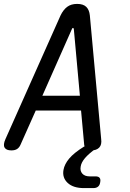

<svg xmlns="http://www.w3.org/2000/svg" viewBox="-45 -760 665 983"><path d="M172 -270H364L333 -611Q332 -617 328.5 -617Q325 -617 323 -611ZM370 -194H138L60 -19Q54 -5 43 2.5Q32 10 13 10Q-13 10 -21.5 -4.5Q-30 -19 -17 -48L265 -681Q279 -710 299 -725Q319 -740 350 -740Q381 -740 396.5 -725Q412 -710 415 -681L473 -48Q477 -19 463 -4.5Q449 10 423 10Q404 10 396 2.5Q388 -5 386 -19ZM444 143Q459 143 465 150.5Q471 158 468 173Q466 188 457 195.5Q448 203 433 203H385Q330 203 301.5 176.5Q273 150 280 110Q285 81 309 52Q333 23 386 -10H461L448 -1Q409 27 390 49.5Q371 72 368 93Q364 115 376.5 129Q389 143 414 143Z"/></svg>

Font: Maple Mono
Style: Italic
Weight: 400
Italic angle: -10°
Monospace: yes
Designer: subframe7536
Version: Version 7.300